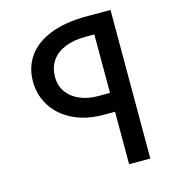

<svg xmlns="http://www.w3.org/2000/svg" viewBox="-108 -815 816 905"><g transform="rotate(-15 300.0 -362.5)"><path d="M410.5 -256H354Q270 -256 206.2 -287.2Q142.5 -318.5 108 -372.8Q73.5 -427 73.5 -494Q73.5 -562.5 109.8 -614.5Q146 -666.5 218.8 -695.8Q291.5 -725 397.5 -725H514V0H410.5ZM410.5 -348V-633.5H370.5Q308 -633.5 265.2 -615.2Q222.5 -597 201 -564.2Q179.5 -531.5 179.5 -487Q179.5 -444.5 202 -413Q224.5 -381.5 263.8 -364.8Q303 -348 353 -348Z"/></g></svg>

Font: JuliaMono SemiBoldItalic
Style: Regular
Weight: 600
Italic angle: -9°
Monospace: yes
Designer: cormullion
Foundry: corm
Version: Version 0.049; ttfautohint (v1.8.4)